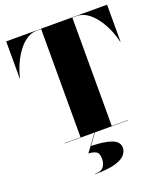

<svg xmlns="http://www.w3.org/2000/svg" viewBox="-176 -869 1075 1243"><g transform="rotate(-20 362.0 -247.5)"><path d="M338.5 175Q338.5 135 315.8 124.5Q293 114 266.5 114L350.5 0H353.5L299.5 74Q391 76 440.2 94.5Q489.5 113 489.5 155Q489.5 180 470 203Q450.5 226 400.8 240.5Q351 255 260.5 255V253Q305 253 321.8 230.5Q338.5 208 338.5 175ZM145 -2H255V-748H225Q188.5 -748 155.8 -726.8Q123 -705.5 95.8 -669.2Q68.5 -633 48.5 -587.8Q28.5 -542.5 17 -495H15V-750H710V-495H708Q697 -542.5 676.8 -587.8Q656.5 -633 629.2 -669.2Q602 -705.5 569.2 -726.8Q536.5 -748 500 -748H470V-2H580V0H145Z"/></g></svg>

Font: Bodoni* 96pt Fatface
Style: Regular
Weight: 900
Version: Version 2.3